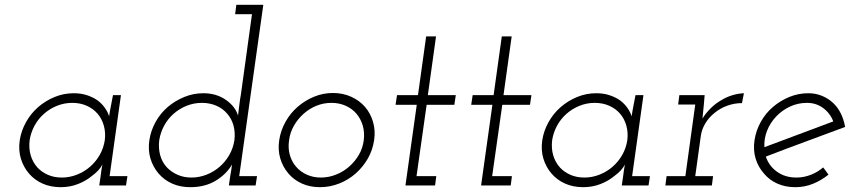

<svg xmlns="http://www.w3.org/2000/svg" viewBox="-20 -770 3531 797"><path d="M62 -188Q68 -227 88 -263Q108 -299 138.5 -325.5Q169 -352 207 -367.5Q245 -383 286 -383Q316 -383 340.5 -375Q365 -367 384 -354Q403 -340 415.5 -322Q428 -304 433 -287Q436 -309 440.5 -331Q445 -353 449 -375H482L435 -39H509L503 0H392L398 -41Q399 -53 401 -64Q403 -75 405 -87Q399 -75 388 -63Q377 -51 362 -40Q337 -19 303.5 -6Q270 7 232 7Q190 7 156.5 -8Q123 -23 100 -50Q77 -77 66.5 -112Q56 -147 62 -188ZM103 -188Q99 -154 107.5 -125Q116 -96 136 -74Q154 -55 179.5 -44Q205 -33 237 -33Q269 -33 299.5 -45Q330 -57 354 -78Q378 -99 394 -127Q410 -155 415 -188Q419 -220 411 -248.5Q403 -277 385 -298Q367 -319 340 -331Q313 -343 280 -343Q247 -343 217 -331Q187 -319 163 -298Q139 -277 123.5 -248.5Q108 -220 103 -188Z M936 -41Q938 -53 940 -64Q942 -75 943 -87Q920 -47 875.5 -20Q831 7 770 7Q728 7 694.5 -8Q661 -23 638 -50Q615 -77 604.5 -112Q594 -147 600 -188Q606 -228 626 -264Q646 -300 676.5 -326Q707 -352 745 -367.5Q783 -383 824 -383Q878 -383 917.5 -355.5Q957 -328 968 -290Q971 -312 973.5 -334.5Q976 -357 980 -378L1026 -711H956L961 -750H1073L973 -39H1047L1041 0H930ZM641 -188Q637 -154 645 -125.5Q653 -97 672 -76Q691 -56 717 -44.5Q743 -33 775 -33Q807 -33 837.5 -45Q868 -57 892 -78Q916 -99 932 -127Q948 -155 953 -188Q957 -220 949.5 -248Q942 -276 924 -297Q906 -319 878.5 -331Q851 -343 818 -343Q785 -343 755 -331Q725 -319 701 -298Q677 -277 661.5 -248.5Q646 -220 641 -188Z M1139 -188Q1145 -228 1165 -264Q1185 -300 1215.5 -326.5Q1246 -353 1283.5 -368.5Q1321 -384 1362 -384Q1403 -384 1437.5 -368.5Q1472 -353 1495 -326.5Q1518 -300 1528.5 -264Q1539 -228 1533 -188Q1527 -147 1507 -112Q1487 -77 1456.5 -50Q1426 -23 1387.5 -8Q1349 7 1308 7Q1267 7 1233.5 -8Q1200 -23 1177 -50Q1154 -77 1143.5 -112Q1133 -147 1139 -188ZM1180 -188Q1175 -155 1183 -127Q1191 -99 1209 -78Q1227 -57 1253.5 -45Q1280 -33 1312 -33Q1344 -33 1374.5 -45Q1405 -57 1429 -78Q1453 -99 1469.5 -127Q1486 -155 1490 -188Q1494 -220 1486 -248Q1478 -276 1460 -297.5Q1442 -319 1415 -331Q1388 -343 1356 -343Q1323 -343 1293.5 -331Q1264 -319 1240 -297.5Q1216 -276 1200 -248Q1184 -220 1180 -188Z M1749 -619H1790L1756 -375H1872L1866 -335H1751L1709 -39H1791L1786 0H1663L1710 -335H1622L1628 -375H1715Z M2063 -619H2104L2070 -375H2186L2180 -335H2065L2023 -39H2105L2100 0H1977L2024 -335H1936L1942 -375H2029Z M2231 -188Q2237 -227 2257 -263Q2277 -299 2307.5 -325.5Q2338 -352 2376 -367.5Q2414 -383 2455 -383Q2485 -383 2509.5 -375Q2534 -367 2553 -354Q2572 -340 2584.5 -322Q2597 -304 2602 -287Q2605 -309 2609.5 -331Q2614 -353 2618 -375H2651L2604 -39H2678L2672 0H2561L2567 -41Q2568 -53 2570 -64Q2572 -75 2574 -87Q2568 -75 2557 -63Q2546 -51 2531 -40Q2506 -19 2472.5 -6Q2439 7 2401 7Q2359 7 2325.5 -8Q2292 -23 2269 -50Q2246 -77 2235.5 -112Q2225 -147 2231 -188ZM2272 -188Q2268 -154 2276.5 -125Q2285 -96 2305 -74Q2323 -55 2348.5 -44Q2374 -33 2406 -33Q2438 -33 2468.5 -45Q2499 -57 2523 -78Q2547 -99 2563 -127Q2579 -155 2584 -188Q2588 -220 2580 -248.5Q2572 -277 2554 -298Q2536 -319 2509 -331Q2482 -343 2449 -343Q2416 -343 2386 -331Q2356 -319 2332 -298Q2308 -277 2292.5 -248.5Q2277 -220 2272 -188Z M2747 -39H2825L2866 -336H2795L2800 -375H2905L2902 -339Q2900 -322 2899 -308.5Q2898 -295 2896 -278Q2911 -302 2931 -321.5Q2951 -341 2974 -354Q2997 -368 3021 -375Q3045 -382 3068 -383L3060 -342Q3029 -342 2999.5 -331.5Q2970 -321 2947 -302Q2924 -284 2908.5 -259Q2893 -234 2889 -205L2866 -39H2940L2935 0H2742Z M3488 -243Q3405 -212 3323.5 -182Q3242 -152 3159 -120Q3172 -81 3205.5 -57Q3239 -33 3286 -33Q3317 -33 3346 -44.5Q3375 -56 3397 -75Q3403 -68 3408 -60.5Q3413 -53 3419 -45Q3389 -21 3354.5 -7Q3320 7 3281 7Q3240 7 3206.5 -8Q3173 -23 3151 -50Q3127 -77 3116.5 -112Q3106 -147 3112 -188Q3118 -228 3138 -264Q3158 -300 3188.5 -326Q3219 -352 3256.5 -367.5Q3294 -383 3336 -383Q3366 -383 3392.5 -372Q3419 -361 3439 -342Q3458 -324 3470.5 -298.5Q3483 -273 3488 -243ZM3330 -343Q3292 -343 3259 -327.5Q3226 -312 3201.5 -286Q3177 -260 3164 -227Q3151 -194 3153 -159Q3225 -186 3296 -212.5Q3367 -239 3439 -266Q3426 -300 3397 -321.5Q3368 -343 3330 -343Z"/></svg>

Font: Josefin Slab
Style: Italic
Weight: 400
Italic angle: -12°
Designer: Santiago Orozco
Foundry: Typemade
Version: Version 2.000